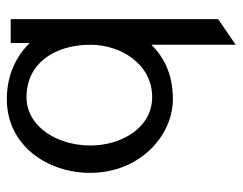

<svg xmlns="http://www.w3.org/2000/svg" viewBox="-92 -588 692 547"><g transform="rotate(90 253.5 -315.0)"><path d="M35 0H103V-54C138 -19 189 11 263 11C397 11 473 -107 473 -226C473 -368 367 -462 263 -462C190 -462 142 -435 108 -401V-641L35 -591ZM108 -227C108 -315 164 -403 257 -403C345 -403 395 -315 395 -227C395 -132 341 -45 257 -45C163 -45 108 -123 108 -227Z"/></g></svg>

Font: Charger Sport
Style: Df
Weight: 400
Designer: Jasper
Foundry: Cannot Into Space Fonts
Version: Version 1.1